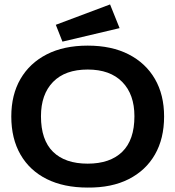

<svg xmlns="http://www.w3.org/2000/svg" viewBox="-20 -836 790 867"><path d="M376 11Q268 11 191 -27.5Q114 -66 72.5 -138Q31 -210 31 -310Q31 -408 72.5 -479.5Q114 -551 191 -590.5Q268 -630 376 -630Q484 -630 561 -590.5Q638 -551 679.5 -479.5Q721 -408 721 -310Q721 -210 679.5 -138Q638 -66 561 -27Q484 12 376 11ZM376 -97Q477 -97 532 -150.5Q587 -204 587 -311Q587 -410 532 -466Q477 -522 376 -522Q274 -522 219.5 -466Q165 -410 165 -311Q165 -204 219.5 -150.5Q274 -97 376 -97ZM262 -648 232 -724 477 -816 520 -709Z"/></svg>

Font: Inconsolata ExtraExpanded ExtraBold
Style: Regular
Weight: 800
Width: 8
Monospace: yes
Designer: Raph Levien, Cyreal, Brenton Simpson
Foundry: Raph Levien, Cyreal, Google
Version: Version 3.001; ttfautohint (v1.8.2.53-6de2)